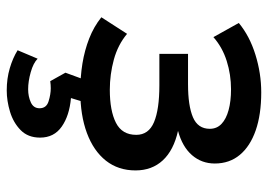

<svg xmlns="http://www.w3.org/2000/svg" viewBox="-130 -422 777 556"><g transform="rotate(90 258.0 -143.5)"><path d="M243.5 12Q202 12 163.5 5.8Q125 -0.5 91 -13.8Q57 -27 29.5 -49L77.5 -123.5Q109 -97 152 -85.2Q195 -73.5 239.5 -73.5Q300 -73.5 335 -91.2Q370 -109 370 -150Q370 -186 333.2 -201.5Q296.5 -217 226.5 -217H135.5V-300H223.5Q285.5 -300 319 -314.2Q352.5 -328.5 352.5 -363Q352.5 -383.5 338.2 -397Q324 -410.5 298.2 -417.5Q272.5 -424.5 238 -424.5Q195.5 -424.5 156 -412Q116.5 -399.5 87 -373.5L46 -447Q84 -478.5 138 -495.2Q192 -512 247 -512Q311 -512 357 -496Q403 -480 428 -450Q453 -420 453 -377.5Q453 -339.5 428.8 -311.5Q404.5 -283.5 358.5 -271Q414.5 -258.5 443.8 -227Q473 -195.5 473 -148Q473 -98 444.8 -62.2Q416.5 -26.5 364.8 -7.2Q313 12 243.5 12ZM241.5 225Q207 225 177.2 216.2Q147.5 207.5 125 193.5L149.5 135.5Q162 148 188.5 155.5Q215 163 238 163Q259 163 276 155.2Q293 147.5 293 130Q293 110 272.8 103.8Q252.5 97.5 235 97.5Q225 97.5 214.5 99L190 55L217.5 -20H281.5L263.5 39Q314.5 43.5 346.2 65.8Q378 88 378 128.5Q378 163.5 356.2 184.8Q334.5 206 303 215.5Q271.5 225 241.5 225Z"/></g></svg>

Font: Geologica EX
Style: Regular
Weight: 400
Designer: Sindre Bremnes, Frode Helland
Foundry: Monokrom Skriftforlag AS
Version: Version 1.010;gftools[0.9.28]